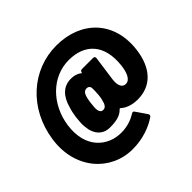

<svg xmlns="http://www.w3.org/2000/svg" viewBox="-183 -876 1148 1148"><g transform="rotate(-45 390.5 -302.0)"><path d="M436 -683C232 -683 57 -532 24 -300C-7 -79 138 79 322 79C406 79 480 52 531 17C539 11 540 4 535 -4L489 -71C484 -79 477 -81 469 -75C440 -57 398 -39 343 -39C230 -39 124 -124 148 -297C170 -452 285 -569 427 -569C564 -569 645 -484 627 -324C621 -270 603 -226 568 -226C540 -226 525 -253 531 -301L553 -459C554 -470 549 -475 539 -475H446C438 -475 433 -472 431 -465C430 -462 430 -459 428 -459C426 -459 425 -460 423 -461C405 -476 382 -481 357 -481C296 -481 253 -442 232 -366C227 -352 221 -327 217 -299C214 -272 211 -239 214 -219C220 -148 260 -109 317 -109C364 -109 407 -115 435 -146C438 -149 440 -149 443 -147C469 -123 507 -110 553 -110C669 -110 741 -190 758 -325C785 -540 646 -683 436 -683ZM363 -212C347 -212 340 -222 337 -238C335 -246 336 -270 339 -291C341 -312 347 -339 351 -348C356 -364 368 -374 383 -374C398 -374 408 -365 408 -349C408 -333 408 -316 406 -294C404 -271 399 -254 394 -238C388 -222 378 -212 363 -212Z"/></g></svg>

Font: Barlow Semi Condensed Black
Style: Regular
Weight: 900
Width: 4
Designer: Jeremy Tribby
Foundry: Tribby Type
Version: Version 1.408;PS 001.408;hotconv 1.0.88;makeotf.lib2.5.64775